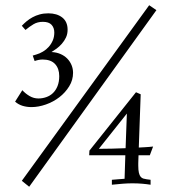

<svg xmlns="http://www.w3.org/2000/svg" viewBox="-20 -711 653 739"><path d="M261.2 -430.7Q261.2 -402.8 246.3 -378.7Q231.4 -354.5 208.3 -336.7Q185.1 -318.8 156.5 -308.8Q127.9 -298.8 101.1 -298.8Q83 -298.8 66.9 -303.7Q50.8 -308.6 38.1 -319.8L65.9 -363.8Q78.6 -350.1 94.2 -341.1Q109.9 -332 127.9 -332Q143.6 -332 158.2 -337.2Q172.9 -342.3 183.8 -352.8Q194.8 -363.3 201.4 -379.6Q208 -396 208 -418Q208 -447.3 191.9 -464.6Q175.8 -481.9 144 -481.9Q129.4 -481.9 113.3 -476.1L106 -497.1L119.1 -501Q132.8 -504.9 145.5 -512.5Q158.2 -520 167.7 -530.8Q177.2 -541.5 183.1 -555.2Q189 -568.8 189 -585.9Q189 -604 178.5 -615.5Q168 -627 145 -627Q124.5 -627 108.9 -617.7Q93.3 -608.4 78.1 -595.7L64 -611.8Q72.3 -620.6 82.5 -629.2Q92.8 -637.7 105.2 -644.5Q117.7 -651.4 132.8 -655.5Q147.9 -659.7 166 -659.7Q199.2 -659.7 219.7 -643.6Q240.2 -627.4 240.2 -596.7Q240.2 -580.1 233.9 -566.7Q227.5 -553.2 218 -542.5Q208.5 -531.7 197.8 -523.9Q187 -516.1 178.2 -510.7Q197.3 -509.8 212.6 -503.2Q228 -496.6 238.8 -485.6Q249.5 -474.6 255.4 -460.4Q261.2 -446.3 261.2 -430.7ZM64 -15.1 554.2 -690.9 582 -671.9 92.3 7.8ZM462.4 -113.3H323.2L324.2 -131.3L503.4 -356L521.5 -348.1L514.2 -143.1Q526.4 -144 536.6 -144.3Q546.9 -144.5 554.2 -145.5Q563 -146 569.3 -147L556.6 -113.3H513.2Q512.7 -100.6 512.5 -93.3Q512.2 -85.9 512.2 -82Q512.2 -78.1 512.2 -76.4Q512.2 -74.7 512.2 -73.7Q512.2 -56.2 514.6 -45.9Q517.1 -35.6 521.5 -30.5Q525.9 -25.4 531.7 -23.7Q537.6 -22 544.4 -21L559.6 -19V0Q544.4 -2.4 527.1 -3.9Q509.8 -5.4 489.3 -5.4Q472.2 -5.4 452.6 -3.9Q433.1 -2.4 410.6 0V-19Q427.7 -20.5 437.3 -21.2Q446.8 -22 459.5 -22.9ZM360.4 -138.2Q385.3 -138.2 411.9 -138.9Q438.5 -139.6 463.4 -140.6L468.3 -273.9Z"/></svg>

Font: Simonetta
Style: Italic
Weight: 400
Italic angle: -2°
Designer: Gayaneh Bagdasaryan
Foundry: BrownFox
Version: Version 1.001